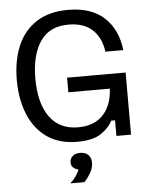

<svg xmlns="http://www.w3.org/2000/svg" viewBox="-59 -711 776 980"><g transform="rotate(-5 329.0 -220.5)"><path d="M315.8 12.5Q223.3 12.5 160.8 -31.2Q98.3 -75 66.7 -152.1Q35 -229.2 35 -327.5Q35 -426.7 66.7 -502.1Q98.3 -577.5 163.3 -620Q228.3 -662.5 326.7 -662.5Q444.2 -662.5 510.8 -601.7Q577.5 -540.8 590 -433.3H498.3Q488.3 -506.7 443.8 -547.1Q399.2 -587.5 322.5 -587.5Q224.2 -587.5 177.1 -517.5Q130 -447.5 130 -328.3Q130 -200.8 180.4 -130.8Q230.8 -60.8 326.7 -60.8Q408.3 -60.8 454.2 -109.2Q500 -157.5 504.2 -243.3H291.7V-318.3H591.7V0H516.7V-80H496.7Q478.3 -42.5 436.2 -15Q394.2 12.5 315.8 12.5ZM263.3 220.8V218.3Q277.5 206.7 290.8 187.5Q304.2 168.3 309.2 154.2Q294.2 150.8 282.9 141.2Q271.7 131.7 271.7 114.2Q271.7 95 285.8 82.5Q300 70 324.2 70Q351.7 70 366.3 85Q380.8 100 380.8 125.8Q380.8 150.8 366.3 176.2Q351.7 201.7 333.3 220.8Z"/></g></svg>

Font: Familjen Grotesk GF
Style: Regular
Weight: 400
Designer: Anders Wikstroem, Jonas Baeckman, Matilda Gysing, Kristian Moeller
Foundry: Familjen STHLM AB
Version: Version 2.000; Beta; Release 4; Build 6